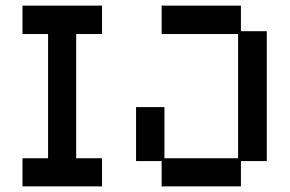

<svg xmlns="http://www.w3.org/2000/svg" viewBox="-20 -651 1030 683"><path d="M60 12V-88H151V-530H60V-631H343V-530H251V-88H343V12ZM555 12V-78H464V-270H565V-88H827V-530H555V-631H837V-540H929V-78H837V12Z"/></svg>

Font: Pixelify Sans
Style: Regular
Weight: 400
Designer: Stefie Justprince
Foundry: Typecalism Foundryline
Version: Version 1.000;February 13, 2025;FontCreator 15.0.0.3015 64-b